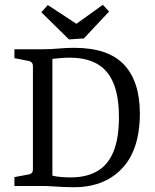

<svg xmlns="http://www.w3.org/2000/svg" viewBox="-20 -774 647 799"><path d="M157 -569Q192 -569 223.5 -572Q255 -575 289 -575Q430 -575 496 -505Q562 -435 562 -302Q562 -149 485.5 -70.5Q409 8 278 5Q262 5 241.5 4Q221 3 199 1.5Q177 0 158 0H40V-37L99 -48Q117 -51 117 -69V-500Q117 -515 101 -520L40 -532V-569ZM198 -43Q213 -39 239.5 -37Q266 -35 286 -36Q346 -38 388.5 -64Q431 -90 453 -145Q475 -200 475 -287Q475 -414 425 -474Q375 -534 271 -534Q248 -534 229 -532Q210 -530 198 -529ZM434 -726 329 -614 267 -610 152 -723 179 -753 298 -675 408 -754Z"/></svg>

Font: Rasa
Style: Regular
Weight: 400
Designer: Anna Giedrys (Yrsa+Rasa design), David Brezina (Yrsa art-direction, Rasa art-direction, design)
Foundry: Rosetta Type Foundry
Version: Version 2.004